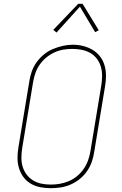

<svg xmlns="http://www.w3.org/2000/svg" viewBox="-20 -981 640 1009"><path d="M246 8Q218 8 190.5 2.5Q163 -3 140.5 -16.5Q118 -30 102.5 -51.5Q87 -73 79.5 -98.5Q72 -124 72 -152Q72 -180 77 -208L134 -553Q138 -580 147 -605.5Q156 -631 172.5 -654Q189 -677 211 -695Q233 -713 258.5 -723.5Q284 -734 310.5 -740Q337 -746 363 -746Q391 -746 418 -739Q445 -732 467.5 -718.5Q490 -705 506 -684Q522 -663 529.5 -637Q537 -611 537 -583Q537 -555 532 -527L475 -182Q471 -155 462 -129.5Q453 -104 437 -81Q421 -58 398.5 -40Q376 -22 350.5 -11Q325 0 298.5 4Q272 8 246 8Q246 8 246 8Q246 8 246 8ZM246 -11Q270 -11 294 -15Q318 -19 341.5 -29Q365 -39 385 -55.5Q405 -72 419.5 -93Q434 -114 442.5 -137.5Q451 -161 455 -185L512 -530Q516 -555 516.5 -580Q517 -605 510.5 -628.5Q504 -652 490 -671Q476 -690 455.5 -702Q435 -714 410.5 -719Q386 -724 361 -724Q336 -724 312.5 -720Q289 -716 266 -705.5Q243 -695 223 -678.5Q203 -662 188.5 -641Q174 -620 166 -597Q158 -574 154 -550L97 -205Q93 -180 92.5 -155Q92 -130 98.5 -107Q105 -84 119 -65Q133 -46 153 -33.5Q173 -21 197 -16Q221 -11 246 -11ZM277 -810 260 -824 391 -961H414L499 -822L480 -812L400 -946Z"/></svg>

Font: Iosevka Slab Thin Extended
Style: Italic
Weight: 100
Width: 7
Italic angle: -9°
Monospace: yes
Designer: Belleve Invis
Foundry: Belleve Invis
Version: Version 11.1.0; ttfautohint (v1.8.3)